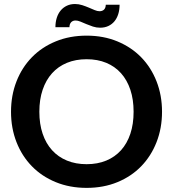

<svg xmlns="http://www.w3.org/2000/svg" viewBox="-20 -904 840 932"><path d="M766.5 -361.5Q766.5 -282 740 -214.2Q713.5 -146.5 665.5 -97Q617.5 -47.5 550 -19.8Q482.5 8 400.5 8Q318.5 8 250.8 -19.8Q183 -47.5 134.8 -97Q86.5 -146.5 60 -214.2Q33.5 -282 33.5 -361.5Q33.5 -441 60 -508.8Q86.5 -576.5 134.8 -626Q183 -675.5 250.8 -703.2Q318.5 -731 400.5 -731Q482.5 -731 550 -703Q617.5 -675 665.5 -625.8Q713.5 -576.5 740 -508.8Q766.5 -441 766.5 -361.5ZM628.5 -361.5Q628.5 -421 612.8 -468.2Q597 -515.5 567.5 -548.5Q538 -581.5 495.8 -599Q453.5 -616.5 400.5 -616.5Q347.5 -616.5 305 -599Q262.5 -581.5 232.8 -548.5Q203 -515.5 187 -468.2Q171 -421 171 -361.5Q171 -302 187 -254.8Q203 -207.5 232.8 -174.8Q262.5 -142 305 -124.5Q347.5 -107 400.5 -107Q453.5 -107 495.8 -124.5Q538 -142 567.5 -174.8Q597 -207.5 612.8 -254.8Q628.5 -302 628.5 -361.5ZM463 -849.5Q476.5 -849.5 484.8 -857.2Q493 -865 493.5 -881H560.5Q560.5 -856 554 -835.5Q547.5 -815 535.5 -800.5Q523.5 -786 506 -777.8Q488.5 -769.5 466 -769.5Q448 -769.5 431.2 -775Q414.5 -780.5 399.2 -787Q384 -793.5 370.8 -799Q357.5 -804.5 347 -804.5Q333.5 -804.5 325.5 -796.2Q317.5 -788 317 -772H249Q249 -796.5 255.5 -817.2Q262 -838 274.5 -853Q287 -868 304.5 -876.2Q322 -884.5 344 -884.5Q362 -884.5 379 -879Q396 -873.5 411.2 -867Q426.5 -860.5 439.5 -855Q452.5 -849.5 463 -849.5Z"/></svg>

Font: LatoHex
Style: Bold
Weight: 700
Designer: Lukasz Dziedzic
Foundry: tyPoland Lukasz Dziedzic
Version: Version 1.104; Western+Polish opensource